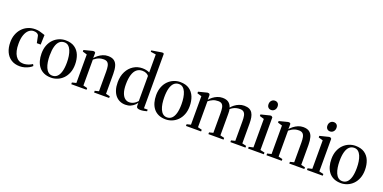

<svg xmlns="http://www.w3.org/2000/svg" viewBox="-13 -1694 5146 2582"><g transform="rotate(20 2560.0 -403.0)"><path d="M254 11Q180 11 128.8 -22.2Q77.5 -55.5 51 -114.5Q24.5 -173.5 24.5 -250.5Q24 -310 42.5 -360.5Q61 -411 95.2 -449Q129.5 -487 177.2 -508.2Q225 -529.5 283.5 -529.5Q316 -529.5 343.5 -522.8Q371 -516 391.5 -508.5Q412 -501 424 -498L419.5 -360H364.5L344 -459.5Q342 -468 334.2 -476.8Q326.5 -485.5 311 -492Q295.5 -498.5 270 -498.5Q234 -498.5 203.2 -472.8Q172.5 -447 154 -396.2Q135.5 -345.5 135.5 -270.5Q135 -214 145.2 -170.8Q155.5 -127.5 174.8 -98Q194 -68.5 221.8 -53.5Q249.5 -38.5 284 -38.5Q308.5 -38.5 333 -44.5Q357.5 -50.5 378.5 -60Q399.5 -69.5 413 -79.5L426 -55Q410 -38.5 382.8 -23.5Q355.5 -8.5 322 1.2Q288.5 11 254 11Z M471 -252Q471 -320 491.8 -371.8Q512.5 -423.5 547.8 -458.5Q583 -493.5 627 -511.2Q671 -529 717 -529Q797.5 -529 848.2 -494Q899 -459 922.8 -399.5Q946.5 -340 946.5 -266Q946.5 -198.5 925.8 -146.5Q905 -94.5 870 -59.5Q835 -24.5 791 -6.8Q747 11 701 11Q641.5 11 597.8 -9Q554 -29 526 -65Q498 -101 484.5 -148.8Q471 -196.5 471 -252ZM709 -20.5Q749 -20.5 776.8 -46.5Q804.5 -72.5 819.2 -124.5Q834 -176.5 834 -254Q834 -301.5 827.2 -345.2Q820.5 -389 806 -423.2Q791.5 -457.5 768 -477.5Q744.5 -497.5 710 -497.5Q669.5 -497.5 641.2 -471.8Q613 -446 598.2 -394.2Q583.5 -342.5 583.5 -264Q583.5 -216 590.2 -172.2Q597 -128.5 611.8 -94.2Q626.5 -60 650.5 -40.2Q674.5 -20.5 709 -20.5Z M1047.5 -39V-446.5L984.5 -465.5V-488L1109.5 -520H1130.5L1146 -508V-468L1145 -431.5Q1163.5 -453 1191 -474.8Q1218.5 -496.5 1253 -511Q1287.5 -525.5 1326 -525.5Q1383 -525.5 1414.8 -501.5Q1446.5 -477.5 1459.2 -432.2Q1472 -387 1472 -322.5V-38.5L1530.5 -24.5V0H1315V-24.5L1371.5 -38.5V-320Q1371.5 -364.5 1365.2 -396.8Q1359 -429 1340.5 -446.2Q1322 -463.5 1285.5 -463.5Q1256 -463.5 1232.2 -456.8Q1208.5 -450 1188.2 -438Q1168 -426 1148 -410V-39L1207 -24.5V0H988.5V-24.5Z M1764.5 11Q1721 11 1685 -5Q1649 -21 1622.2 -52.5Q1595.5 -84 1580.8 -130.8Q1566 -177.5 1566 -238.5Q1566 -327 1599.5 -392.2Q1633 -457.5 1690 -493.2Q1747 -529 1817.5 -529Q1851 -529 1878 -521.8Q1905 -514.5 1919.5 -506.5V-764.5L1844 -775.5V-795L1987.5 -818.5H2007L2018 -808.5V-30H2071V-6.5Q2054.5 -2 2028.8 3.2Q2003 8.5 1978.5 8.5Q1951.5 8.5 1936.5 -0.2Q1921.5 -9 1921.5 -34V-74Q1912 -58 1890.8 -37.8Q1869.5 -17.5 1837.8 -3.2Q1806 11 1764.5 11ZM1801.5 -38Q1830 -38 1853 -48Q1876 -58 1893 -72Q1910 -86 1919.5 -97.5V-457Q1910 -471.5 1886.2 -484.2Q1862.5 -497 1827 -497Q1779 -497 1746.2 -469.5Q1713.5 -442 1696.5 -387.5Q1679.5 -333 1679 -252Q1679 -176 1695.5 -129Q1712 -82 1739.8 -60Q1767.5 -38 1801.5 -38Z M2111 -252Q2111 -320 2131.8 -371.8Q2152.5 -423.5 2187.8 -458.5Q2223 -493.5 2267 -511.2Q2311 -529 2357 -529Q2437.5 -529 2488.2 -494Q2539 -459 2562.8 -399.5Q2586.5 -340 2586.5 -266Q2586.5 -198.5 2565.8 -146.5Q2545 -94.5 2510 -59.5Q2475 -24.5 2431 -6.8Q2387 11 2341 11Q2281.5 11 2237.8 -9Q2194 -29 2166 -65Q2138 -101 2124.5 -148.8Q2111 -196.5 2111 -252ZM2349 -20.5Q2389 -20.5 2416.8 -46.5Q2444.5 -72.5 2459.2 -124.5Q2474 -176.5 2474 -254Q2474 -301.5 2467.2 -345.2Q2460.5 -389 2446 -423.2Q2431.5 -457.5 2408 -477.5Q2384.5 -497.5 2350 -497.5Q2309.5 -497.5 2281.2 -471.8Q2253 -446 2238.2 -394.2Q2223.5 -342.5 2223.5 -264Q2223.5 -216 2230.2 -172.2Q2237 -128.5 2251.8 -94.2Q2266.5 -60 2290.5 -40.2Q2314.5 -20.5 2349 -20.5Z M2630 0V-24.5L2687.5 -39V-446.5L2624.5 -465.5V-488L2749.5 -520L2773.5 -517.5L2785 -501.5V-431Q2803 -453 2830.5 -474.5Q2858 -496 2892.5 -510Q2927 -524 2965 -524Q3019.5 -524 3051 -501.2Q3082.5 -478.5 3097 -433Q3114.5 -455 3142 -476Q3169.5 -497 3203.8 -510.5Q3238 -524 3276 -524Q3319 -524 3347.5 -510.5Q3376 -497 3392.5 -471Q3409 -445 3415.8 -407.2Q3422.5 -369.5 3422.5 -321.5V-38.5L3481.5 -24.5V0H3265.5V-24.5L3322 -38.5V-318.5Q3322 -363 3316 -395.2Q3310 -427.5 3291.2 -445Q3272.5 -462.5 3235 -462.5Q3207.5 -462.5 3184.2 -456.5Q3161 -450.5 3141 -439.5Q3121 -428.5 3103 -413Q3105.5 -403.5 3106.8 -388.8Q3108 -374 3108.2 -357.2Q3108.5 -340.5 3108.5 -325V-39L3167.5 -24.5V0H2951V-24.5L3008 -39V-319Q3008 -363.5 3002.5 -395.5Q2997 -427.5 2979.2 -445Q2961.5 -462.5 2924.5 -462.5Q2882.5 -462.5 2850 -448.2Q2817.5 -434 2788 -410V-39L2846.5 -24.5V0Z M3519 0V-24.5L3581.5 -39V-446.5L3518 -465.5V-488L3647 -520H3665L3682 -506V-38.5L3744.5 -24.5V0ZM3631 -593Q3605.5 -593 3589.2 -609.8Q3573 -626.5 3573 -656Q3573 -687.5 3592 -708Q3611 -728.5 3639.5 -728.5H3640.5Q3666 -728.5 3682.2 -712.2Q3698.5 -696 3698.5 -666Q3698.5 -634.5 3679.5 -613.8Q3660.5 -593 3632 -593Z M3841 -39V-446.5L3778 -465.5V-488L3903 -520H3924L3939.5 -508V-468L3938.5 -431.5Q3957 -453 3984.5 -474.8Q4012 -496.5 4046.5 -511Q4081 -525.5 4119.5 -525.5Q4176.5 -525.5 4208.2 -501.5Q4240 -477.5 4252.8 -432.2Q4265.5 -387 4265.5 -322.5V-38.5L4324 -24.5V0H4108.5V-24.5L4165 -38.5V-320Q4165 -364.5 4158.8 -396.8Q4152.5 -429 4134 -446.2Q4115.5 -463.5 4079 -463.5Q4049.5 -463.5 4025.8 -456.8Q4002 -450 3981.8 -438Q3961.5 -426 3941.5 -410V-39L4000.5 -24.5V0H3782V-24.5Z M4361.5 0V-24.5L4424 -39V-446.5L4360.5 -465.5V-488L4489.5 -520H4507.5L4524.5 -506V-38.5L4587 -24.5V0ZM4473.5 -593Q4448 -593 4431.8 -609.8Q4415.5 -626.5 4415.5 -656Q4415.5 -687.5 4434.5 -708Q4453.5 -728.5 4482 -728.5H4483Q4508.5 -728.5 4524.8 -712.2Q4541 -696 4541 -666Q4541 -634.5 4522 -613.8Q4503 -593 4474.5 -593Z M4619.5 -252Q4619.5 -320 4640.2 -371.8Q4661 -423.5 4696.2 -458.5Q4731.5 -493.5 4775.5 -511.2Q4819.5 -529 4865.5 -529Q4946 -529 4996.8 -494Q5047.5 -459 5071.2 -399.5Q5095 -340 5095 -266Q5095 -198.5 5074.2 -146.5Q5053.5 -94.5 5018.5 -59.5Q4983.5 -24.5 4939.5 -6.8Q4895.5 11 4849.5 11Q4790 11 4746.2 -9Q4702.5 -29 4674.5 -65Q4646.5 -101 4633 -148.8Q4619.5 -196.5 4619.5 -252ZM4857.5 -20.5Q4897.5 -20.5 4925.2 -46.5Q4953 -72.5 4967.8 -124.5Q4982.5 -176.5 4982.5 -254Q4982.5 -301.5 4975.8 -345.2Q4969 -389 4954.5 -423.2Q4940 -457.5 4916.5 -477.5Q4893 -497.5 4858.5 -497.5Q4818 -497.5 4789.8 -471.8Q4761.5 -446 4746.8 -394.2Q4732 -342.5 4732 -264Q4732 -216 4738.8 -172.2Q4745.5 -128.5 4760.2 -94.2Q4775 -60 4799 -40.2Q4823 -20.5 4857.5 -20.5Z"/></g></svg>

Font: Merriweather 120pt
Style: Regular
Weight: 400
Version: Version 2.100